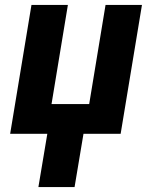

<svg xmlns="http://www.w3.org/2000/svg" viewBox="-20 -540 640 775"><path d="M135 215 171 0H21L107 -520H254L188 -120H340L406 -520H553L467 0H317L281 215Z"/></svg>

Font: Iosevka Aile Heavy Oblique
Style: Regular
Weight: 900
Italic angle: -9°
Designer: Belleve Invis
Foundry: Belleve Invis
Version: Version 31.1.0; ttfautohint (v1.8.4)